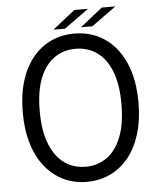

<svg xmlns="http://www.w3.org/2000/svg" viewBox="-59 -916 809 976"><g transform="rotate(-5 346.0 -428.0)"><path d="M345.5 10Q281 10 227.2 -15.5Q173.5 -41 133.8 -89.8Q94 -138.5 72.2 -209Q50.5 -279.5 50.5 -369.5Q50.5 -459.5 72.2 -529.8Q94 -600 133.8 -648.2Q173.5 -696.5 227.5 -721.5Q281.5 -746.5 345.5 -746.5Q410 -746.5 464 -721.5Q518 -696.5 557.8 -648.2Q597.5 -600 619.2 -529.8Q641 -459.5 641 -369.5Q641 -279.5 619.2 -209Q597.5 -138.5 557.8 -89.8Q518 -41 464 -15.5Q410 10 345.5 10ZM345.5 -67Q407 -67 454 -100.5Q501 -134 527.5 -201.2Q554 -268.5 554 -369.5Q554 -471 527.2 -537.5Q500.5 -604 453.5 -636.5Q406.5 -669 345.5 -669Q285 -669 237.8 -636.5Q190.5 -604 163.8 -537.5Q137 -471 137 -369.5Q137 -268 163.8 -200.8Q190.5 -133.5 237.8 -100.2Q285 -67 345.5 -67ZM243 -775.5 357 -866H427L301.5 -775.5ZM383 -775.5 497 -866H566.5L441 -775.5Z"/></g></svg>

Font: Epilogue
Style: Regular
Weight: 400
Designer: Tyler Finck
Foundry: Etcetera Type Co
Version: Version 2.112